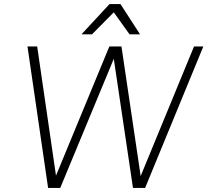

<svg xmlns="http://www.w3.org/2000/svg" viewBox="-20 -930 1026 950"><path d="M543 -639 278 0H218L116 -700H164L257 -61L521 -700H581L676 -59L940 -700H986L698 0H638ZM543 -869 435 -760H383L522 -910H576L673 -760H621Z"/></svg>

Font: Retni Sans Light
Style: Italic
Weight: 300
Italic angle: -8°
Designer: Vitaly Kuzmin
Foundry: ParaType Ltd.
Version: Version 1.00;June 10, 2019;FontCreator 11.5.0.2425 64-bit; t